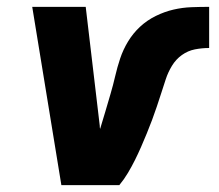

<svg xmlns="http://www.w3.org/2000/svg" viewBox="-20 -540 640 560"><path d="M159 0 74 -520H230L271 -173Q271 -171 271 -169Q271 -167 272 -164Q280 -190 287.5 -215.5Q295 -241 302.5 -266.5Q310 -292 316 -318Q322 -344 330.5 -369.5Q339 -395 353.5 -419Q368 -443 388.5 -462Q409 -481 434.5 -493.5Q460 -506 486 -512Q512 -518 538 -519Q564 -520 590 -520V-400Q569 -400 548.5 -396Q528 -392 510.5 -379.5Q493 -367 481.5 -348Q470 -329 463.5 -309Q457 -289 450.5 -269Q444 -249 437.5 -229.5Q431 -210 423.5 -190Q416 -170 408 -150.5Q400 -131 391.5 -111.5Q383 -92 373.5 -73Q364 -54 353 -35.5Q342 -17 328 0Z"/></svg>

Font: Iosevka SS04 Heavy Extended
Style: Italic
Weight: 900
Width: 7
Italic angle: -9°
Monospace: yes
Designer: Belleve Invis
Foundry: Belleve Invis
Version: Version 19.0.0; ttfautohint (v1.8.4)